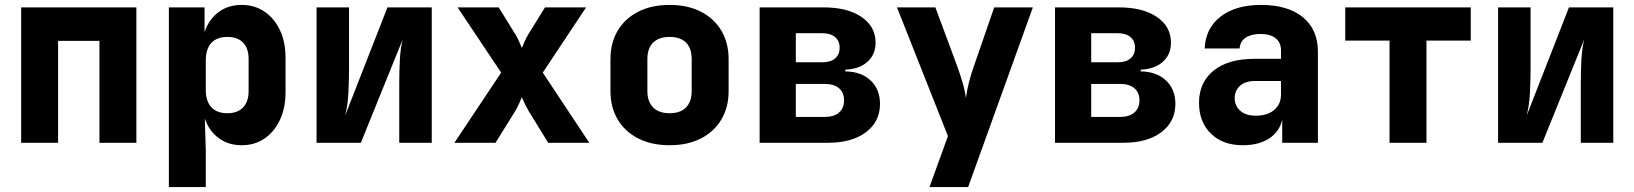

<svg xmlns="http://www.w3.org/2000/svg" viewBox="-20 -580 6640 780"><path d="M66 0V-550H534V0H384V-414H216V0Z M666 180V-550H811V-450Q829 -502 868 -531Q907 -560 962 -560Q1015 -560 1055 -532.5Q1095 -505 1117.5 -457Q1140 -409 1140 -345V-205Q1140 -142 1117.5 -93.5Q1095 -45 1055 -17.5Q1015 10 962 10Q908 10 869 -18.5Q830 -47 812 -98L816 30V180ZM904 -120Q945 -120 967.5 -143.5Q990 -167 990 -210V-340Q990 -384 967.5 -407Q945 -430 904 -430Q861 -430 838.5 -405.5Q816 -381 816 -335V-215Q816 -169 838.5 -144.5Q861 -120 904 -120Z M1266 0V-550H1398V-305Q1398 -259 1395.5 -205.5Q1393 -152 1382 -110L1554 -550H1734V0H1602V-245Q1602 -291 1604.5 -338Q1607 -385 1616 -420L1446 0Z M1826 0 2016 -285 1839 -550H2006L2074 -440Q2082 -427 2089 -411Q2096 -395 2100 -385Q2104 -395 2111 -411Q2118 -427 2126 -440L2194 -550H2361L2185 -285L2374 0H2207L2127 -130Q2119 -144 2111.5 -159.5Q2104 -175 2100 -185Q2096 -175 2089 -159.5Q2082 -144 2074 -130L1993 0Z M2700 10Q2627 10 2573 -17.5Q2519 -45 2489.5 -94.5Q2460 -144 2460 -210V-340Q2460 -406 2489.5 -455.5Q2519 -505 2573 -532.5Q2627 -560 2700 -560Q2774 -560 2827.5 -532.5Q2881 -505 2910.5 -455.5Q2940 -406 2940 -340V-210Q2940 -144 2910.5 -94.5Q2881 -45 2827.5 -17.5Q2774 10 2700 10ZM2700 -120Q2744 -120 2767 -143.5Q2790 -167 2790 -210V-340Q2790 -384 2767 -407Q2744 -430 2700 -430Q2657 -430 2633.5 -407Q2610 -384 2610 -340V-210Q2610 -167 2633.5 -143.5Q2657 -120 2700 -120Z M3066 0V-550H3326Q3423 -550 3480 -511Q3537 -472 3537 -407Q3537 -358 3503.5 -328.5Q3470 -299 3414 -297V-290Q3479 -289 3517 -253Q3555 -217 3555 -158Q3555 -86 3498 -43Q3441 0 3344 0ZM3213 -327H3321Q3354 -327 3372.5 -342.5Q3391 -358 3391 -386Q3391 -414 3372.5 -429.5Q3354 -445 3321 -445H3213ZM3213 -105H3331Q3368 -105 3388.5 -123Q3409 -141 3409 -172Q3409 -204 3388.5 -221.5Q3368 -239 3331 -239H3213Z M3756 180 3831 -27 3624 -550H3780L3869 -310Q3879 -283 3889.5 -248Q3900 -213 3904 -182Q3908 -213 3917 -248Q3926 -283 3936 -310L4019 -550H4176L3913 180Z M4266 0V-550H4526Q4623 -550 4680 -511Q4737 -472 4737 -407Q4737 -358 4703.5 -328.5Q4670 -299 4614 -297V-290Q4679 -289 4717 -253Q4755 -217 4755 -158Q4755 -86 4698 -43Q4641 0 4544 0ZM4413 -327H4521Q4554 -327 4572.5 -342.5Q4591 -358 4591 -386Q4591 -414 4572.5 -429.5Q4554 -445 4521 -445H4413ZM4413 -105H4531Q4568 -105 4588.5 -123Q4609 -141 4609 -172Q4609 -204 4588.5 -221.5Q4568 -239 4531 -239H4413Z M5029 10Q4947 10 4899 -37.5Q4851 -85 4851 -162Q4851 -245 4910 -293Q4969 -341 5076 -341H5184V-376Q5184 -407 5162.5 -424.5Q5141 -442 5101 -442Q5063 -442 5040.5 -427Q5018 -412 5016 -383H4874Q4877 -464 4938 -512Q4999 -560 5103 -560Q5212 -560 5273 -510Q5334 -460 5334 -370V0H5189V-95Q5179 -46 5136.5 -18Q5094 10 5029 10ZM5082 -110Q5129 -110 5156.5 -133.5Q5184 -157 5184 -195V-251H5079Q5039 -251 5017.5 -231.5Q4996 -212 4996 -181Q4996 -150 5018.5 -130Q5041 -110 5082 -110Z M5625 0V-415H5445V-550H5955V-415H5775V0Z M6066 0V-550H6198V-305Q6198 -259 6195.5 -205.5Q6193 -152 6182 -110L6354 -550H6534V0H6402V-245Q6402 -291 6404.5 -338Q6407 -385 6416 -420L6246 0Z"/></svg>

Font: JetBrains Mono NL ExtraBold
Style: Regular
Weight: 800
Designer: Philipp Nurullin, Konstantin Bulenkov
Foundry: JetBrains
Version: Version 2.304; ttfautohint (v1.8.4.7-5d5b)